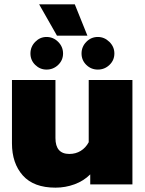

<svg xmlns="http://www.w3.org/2000/svg" viewBox="-20 -848 669 883"><path d="M160 -828H324L382 -684H242ZM120 -602Q120 -633 142 -655.5Q164 -678 194 -678Q225 -678 247.5 -655.5Q270 -633 270 -602Q270 -571 247.5 -549.5Q225 -528 194 -528Q164 -528 142 -549.5Q120 -571 120 -602ZM355 -602Q355 -633 377 -655.5Q399 -678 430 -678Q460 -678 483 -655.5Q506 -633 506 -602Q506 -571 483.5 -549.5Q461 -528 430 -528Q399 -528 377 -549.5Q355 -571 355 -602ZM35 -189V-480H235V-213Q235 -140 299 -140Q328 -140 351 -154Q374 -168 388 -194V-480H589V0H395V-46Q365 -16 323 -0.5Q281 15 235 15Q135 15 85 -41Q35 -97 35 -189Z"/></svg>

Font: Prompt ExtraBold
Style: Regular
Weight: 800
Designer: Katatrad Team
Foundry: CadsonDemak
Version: Version 1.000